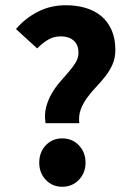

<svg xmlns="http://www.w3.org/2000/svg" viewBox="-20 -702 503 734"><path d="M154 -231Q149 -265 156.5 -293Q164 -321 178 -345Q192 -369 209.5 -389Q227 -409 243 -427.5Q259 -446 269.5 -463.5Q280 -481 280 -500Q280 -531 261.5 -547Q243 -563 213 -563Q185 -563 163.5 -550Q142 -537 122 -517L41 -591Q76 -632 124.5 -657Q173 -682 232 -682Q272 -682 306.5 -672Q341 -662 366.5 -641Q392 -620 406.5 -587.5Q421 -555 421 -511Q421 -480 410 -455.5Q399 -431 382.5 -410Q366 -389 347.5 -369.5Q329 -350 313.5 -329Q298 -308 289 -284.5Q280 -261 283 -231ZM218 12Q180 12 155 -14.5Q130 -41 130 -80Q130 -120 155 -146.5Q180 -173 218 -173Q256 -173 281.5 -146.5Q307 -120 307 -80Q307 -41 281.5 -14.5Q256 12 218 12Z"/></svg>

Font: Giro Regular
Style: Bold
Weight: 700
Designer: Paul D. Hunt
Foundry: Adobe Systems Incorporated
Version: Version 1.000;PS 1.0;hotconv 1.0.88;makeotf.lib2.5.647800